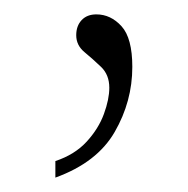

<svg xmlns="http://www.w3.org/2000/svg" viewBox="-20 -93 262 267"><path d="M57 154V131Q84 122 100.5 104Q117 86 124.5 65.5Q132 45 132 29Q132 11 120.5 0Q109 -11 97.5 -20.5Q86 -30 86 -44Q86 -57 93.5 -65Q101 -73 114 -73Q134 -73 149 -56.5Q164 -40 164 0Q164 48 139.5 90.5Q115 133 57 154Z"/></svg>

Font: Noto Serif Bengali SemiCondensed Thin
Style: Regular
Weight: 100
Width: 4
Designer: Juan Bruce, Universal Thirst, Indian Type Foundry and the Monotype Design Team.
Foundry: Monotype Imaging Inc.
Version: Version 2.003; ttfautohint (v1.8.4.7-5d5b)